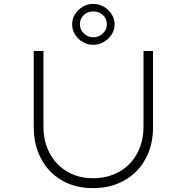

<svg xmlns="http://www.w3.org/2000/svg" viewBox="-20 -963 963 990"><path d="M459 7Q368 7 299 -33Q230 -73 192 -144.5Q154 -216 154 -306V-700H204V-311Q204 -232 237 -171.5Q270 -111 328 -77.5Q386 -44 459 -44Q536 -44 595 -77.5Q654 -111 687 -171.5Q720 -232 720 -311V-700H769V-305Q769 -215 730.5 -144Q692 -73 622 -33Q552 7 459 7ZM461 -732Q432 -732 407 -746.5Q382 -761 367 -785Q352 -809 352 -837Q352 -866 367 -890Q382 -914 407 -928.5Q432 -943 461 -943Q490 -943 515 -928.5Q540 -914 555.5 -890Q571 -866 571 -837Q571 -809 555.5 -785Q540 -761 515 -746.5Q490 -732 461 -732ZM461 -771Q490 -771 510.5 -790.5Q531 -810 531 -837Q531 -867 510.5 -885.5Q490 -904 461 -904Q431 -904 411.5 -885Q392 -866 392 -837Q392 -810 412.5 -790.5Q433 -771 461 -771Z"/></svg>

Font: Lexend Giga ExtraLight
Style: Regular
Weight: 250
Version: Version 1.007